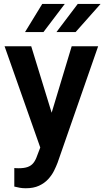

<svg xmlns="http://www.w3.org/2000/svg" viewBox="-20 -770 545 1003"><path d="M212.9 -58.6 354.5 -528.3H492.7L280.8 80.1Q273.4 99.6 262 122.6Q250.5 145.5 231.4 166.3Q212.4 187 183.8 200.2Q155.3 213.4 114.7 213.4Q97.2 213.4 83.5 210.9Q69.8 208.5 54.7 204.6V107.9Q59.6 108.4 66.2 108.6Q72.8 108.9 77.6 108.9Q106 108.9 124.5 102.3Q143.1 95.7 154.5 81.3Q166 66.9 173.8 43.9ZM143.1 -528.3 262.7 -139.2 283.7 -2.9 194.8 13.2 3.9 -528.3ZM274.9 -602.5 386.2 -749.5H505.4L375 -602.5ZM110.8 -602.5 200.7 -749.5H318.4L207 -602.5Z"/></svg>

Font: Roboto SemiBold
Style: Regular
Weight: 600
Designer: Christian Robertson
Foundry: Google
Version: Version 3.009; 2024